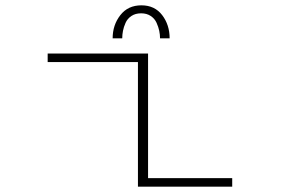

<svg xmlns="http://www.w3.org/2000/svg" viewBox="-20 -701 1090 721"><path d="M403 -557Q403 -607 431.8 -644Q460.5 -681 511 -681Q561 -681 589 -644.2Q617 -607.5 617 -557H581Q581 -571 578 -585.2Q575 -599.5 568 -615.2Q561 -631 546 -641Q531 -651 510 -651Q488.5 -651 473.5 -641Q458.5 -631 451.5 -615.2Q444.5 -599.5 441.8 -585.2Q439 -571 439 -557ZM536 -32H852V0H498V-468H159V-500H536Z"/></svg>

Font: League Mono Extended Thin
Style: Regular
Weight: 100
Width: 9
Designer: Tyler Finck
Foundry: The League of Moveable Type / Tyler Finck
Version: Version 2.210